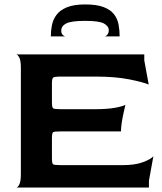

<svg xmlns="http://www.w3.org/2000/svg" viewBox="-20 -845 731 865"><path d="M53 0Q60 0 67 -14Q74 -28 74 -60V-540Q74 -572 67 -585.5Q60 -599 53 -600H630V-573L650 -464Q625 -475 562 -487.5Q499 -500 410 -500H255Q225 -500 219.5 -495.5Q214 -491 214 -470V-383Q214 -361 219.5 -357Q225 -353 254 -353H405Q463 -353 498.5 -359.5Q534 -366 545 -373Q541 -356 536 -333Q531 -310 528 -289Q525 -268 525 -253H254Q225 -253 219.5 -249.5Q214 -246 214 -223V-132Q214 -109 219 -105Q224 -101 254 -101H531Q589 -101 624.5 -114.5Q660 -128 671 -141L651 -31V0ZM364 -825Q312 -825 281 -812Q250 -799 234.5 -778Q219 -757 214 -732Q209 -707 209 -681H273Q267 -683 261.5 -689Q256 -695 256 -707Q256 -728 278.5 -739.5Q301 -751 364 -751Q427 -751 448.5 -739Q470 -727 470 -709Q470 -697 464.5 -690Q459 -683 453 -681H519Q519 -709 514 -735Q509 -761 493.5 -781Q478 -801 447 -813Q416 -825 364 -825Z"/></svg>

Font: Red Rose SemiBold
Style: Regular
Weight: 600
Designer: Jaikishan Patel
Version: Version 2.000